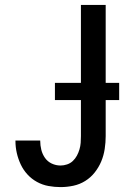

<svg xmlns="http://www.w3.org/2000/svg" viewBox="-20 -755 540 783"><path d="M227 8Q202 8 177.5 3.5Q153 -1 131 -13Q109 -25 92 -43.5Q75 -62 64.5 -84.5Q54 -107 48.5 -131Q43 -155 43 -180Q43 -181 43 -181Q43 -181 43 -182H144Q144 -182 144 -181.5Q144 -181 144 -181Q144 -162 148.5 -144Q153 -126 163.5 -111Q174 -96 191 -88Q208 -80 227 -80Q240 -80 253.5 -84.5Q267 -89 277 -98.5Q287 -108 293.5 -120Q300 -132 304 -145.5Q308 -159 309 -172.5Q310 -186 310 -200V-735H411V-200Q411 -174 407 -147.5Q403 -121 393 -97Q383 -73 366.5 -52Q350 -31 327.5 -17Q305 -3 279 2.5Q253 8 227 8ZM204 -347V-417H466V-347Z"/></svg>

Font: Zed Mono Semibold
Style: Regular
Weight: 600
Monospace: yes
Designer: Belleve Invis
Foundry: Belleve Invis
Version: Version 1.0.0; ttfautohint (v1.8.4)